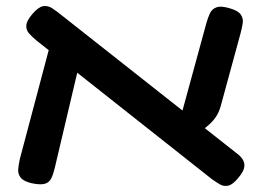

<svg xmlns="http://www.w3.org/2000/svg" viewBox="-20 -602 878 638"><path d="M771 -10Q753 12 738 15Q723 18 710.5 10.5Q698 3 685 -6L103 -466Q87 -479 76.5 -491Q66 -503 67.5 -518.5Q69 -534 88 -556Q108 -579 123.5 -581.5Q139 -584 153.5 -574.5Q168 -565 184 -552L766 -93Q779 -84 786.5 -72Q794 -60 791.5 -45.5Q789 -31 771 -10ZM86 7Q59 1 49 -11.5Q39 -24 40.5 -40Q42 -56 46 -74L146 -451L246 -400L162 -44Q157 -23 150.5 -9.5Q144 4 129.5 8.5Q115 13 86 7ZM627 -148 578 -204 666 -526Q671 -544 678 -558.5Q685 -573 700.5 -578Q716 -583 745 -574Q772 -566 780.5 -553Q789 -540 786.5 -524.5Q784 -509 779 -490L713 -248Q707 -227 696 -211.5Q685 -196 668 -182Q651 -168 627 -148Z"/></svg>

Font: Fredoka Expanded Medium
Style: Regular
Weight: 500
Width: 7
Designer: Ben Nathan
Foundry: Milena B. Brandão, Ben Nathan
Version: Version 2.001